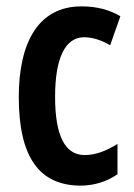

<svg xmlns="http://www.w3.org/2000/svg" viewBox="-20 -573 420 603"><path d="M234 10C273 10 316 -2 349 -26V-121C314 -99 280 -86 246 -86C184 -86 153 -147 153 -269C153 -391 185 -456 244 -456C271 -456 298 -447 326 -431L358 -522C324 -542 285 -553 236 -553C100 -553 39 -439 39 -268C39 -80 103 10 234 10Z"/></svg>

Font: Noto Sans Lao Looped ExtraCondensed SemiBold
Style: Regular
Weight: 600
Width: 2
Designer: Mark Frömberg, Ben Mitchell
Foundry: The Fontpad Ltd
Version: Version 1.002